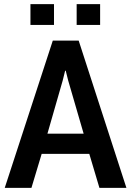

<svg xmlns="http://www.w3.org/2000/svg" viewBox="-20 -907 633 927"><path d="M463.4 -786.6H350.1V-887.2H463.4ZM240.7 -786.6H127V-887.2H240.7ZM294.4 -565.4 282.7 -518.1 209 -261.7H383.8L309.1 -518.6L297.4 -565.4ZM460 0 411.1 -164.1H181.2L131.8 0H2.9L234.9 -710.9H359.9L590.3 0Z"/></svg>

Font: Ufes Sans SemiBold
Style: Regular
Weight: 600
Designer: Ricardo Esteves & Filipe Motta
Foundry: ProDesignUfes - Ricardo Esteves, Filipe Motta (This is a derivative work, based on Roboto family, by Christian Robertson
Version: Version 2.0